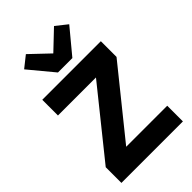

<svg xmlns="http://www.w3.org/2000/svg" viewBox="-281 -1067 1168 1168"><g transform="rotate(-45 303.5 -482.5)"><path d="M39 0ZM568 0H39V-135L383 -563H56V-698H560V-563L215 -135H568ZM241 -748 109 -907 182 -965 303 -850 424 -965 497 -907 365 -748Z"/></g></svg>

Font: Aneliza ExtraBold
Style: Regular
Weight: 800
Designer: Mike Abbink, Paul van der Laan, Pieter van Rosmalen
Foundry: Bold Monday
Version: Version 3.001;September 8, 2019;FontCreator 11.5.0.2425 64-b